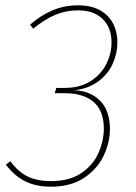

<svg xmlns="http://www.w3.org/2000/svg" viewBox="-20 -693 514 723"><path d="M422 -532Q422 -492 404.5 -453Q387 -414 350 -386.5Q313 -359 260 -353Q320 -351 357 -313.5Q394 -276 394 -207Q394 -157 370.5 -107Q347 -57 297 -23.5Q247 10 172 10Q115 10 74.5 -10.5Q34 -31 2 -73L19 -86Q49 -45 85 -28Q121 -11 171 -11Q243 -11 287.5 -42Q332 -73 351.5 -118.5Q371 -164 371 -209Q371 -276 332.5 -309Q294 -342 224 -342H186L192 -362H224Q281 -362 320.5 -387Q360 -412 380 -451.5Q400 -491 400 -533Q400 -589 366.5 -621.5Q333 -654 274 -654Q229 -654 189 -637.5Q149 -621 105 -585L93 -600Q136 -637 180 -655Q224 -673 275 -673Q344 -673 383 -635Q422 -597 422 -532Z"/></svg>

Font: Fira Sans Thin
Style: Italic
Weight: 250
Italic angle: -8°
Designer: Carrois Corporate & Edenspiekermann AG
Foundry: Carrois Corporate GbR & Edenspiekermann AG
Version: Version 4.203